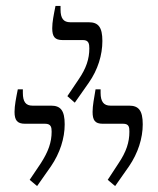

<svg xmlns="http://www.w3.org/2000/svg" viewBox="-20 -945 532 647"><path d="M232 -599 279 -666C310 -710 325 -760 325 -807C325 -854 311 -870 279 -870H217C194 -870 184 -883 184 -913V-925H167C161 -895 156 -871 156 -850C156 -821 165 -810 191 -810H260C279 -810 281 -797 281 -782C281 -747 271 -715 244 -676L207 -621ZM105 -318 152 -385C182 -429 198 -479 198 -526C198 -573 184 -589 152 -589H89C67 -589 57 -602 57 -632V-644H40C34 -614 29 -589 29 -568C29 -540 38 -528 64 -528H132C152 -528 154 -516 154 -501C154 -466 143 -434 117 -394L80 -339ZM368 -318 415 -385C445 -429 461 -479 461 -526C461 -573 447 -589 415 -589H352C330 -589 319 -602 319 -632V-644H302C297 -614 292 -589 292 -568C292 -540 300 -528 326 -528H395C415 -528 416 -516 416 -501C416 -466 406 -434 379 -394L343 -339Z"/></svg>

Font: Noto Serif Hebrew Condensed Light
Style: Regular
Weight: 300
Width: 3
Designer: Monotype Design Team
Foundry: Monotype Imaging Inc.
Version: Version 2.004